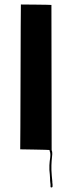

<svg xmlns="http://www.w3.org/2000/svg" viewBox="-20 -834 324 855"><path d="M203 -38C203 -32 203 -26 204 -21C204 -18 205 -16 205 -13V-9V-6V-3C205 3 214 2 214 -4V-6V-10V-13C214 -16 213 -18 213 -21V-26C211 -43 210 -59 209 -77V-98C209 -106 210 -111 210 -118L211 -128C212 -141 215 -155 210 -165L209 -812C208 -813 74 -814 73 -814C72 -814 71 -170 70 -169C70 -169 201 -167 201 -166C201 -165 200 -163 201 -162C209 -145 200 -120 200 -98V-77C201 -63 203 -51 203 -38Z"/></svg>

Font: Hussar Wojna
Style: 3
Weight: 400
Designer: Robert Jablonski
Foundry: Cannot Into Space Fonts
Version: Version 1.01